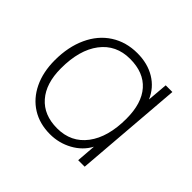

<svg xmlns="http://www.w3.org/2000/svg" viewBox="-126 -670 836 836"><g transform="rotate(45 291.5 -252.5)"><path d="M515 -500 475 0H435L442 -90Q418 -45 370.5 -19Q323 7 268 7Q204 7 156 -23Q108 -53 81.5 -108Q55 -163 55 -236Q55 -318 84 -381Q113 -444 166 -478Q219 -512 288 -512Q351 -512 397.5 -484Q444 -456 466 -405L474 -500ZM456 -276Q456 -371 411.5 -421.5Q367 -472 283 -472Q197 -472 148 -407.5Q99 -343 99 -230Q99 -137 144.5 -85Q190 -33 272 -33Q358 -33 407 -98Q456 -163 456 -276Z"/></g></svg>

Font: Muli ExtraLight
Style: Italic
Weight: 275
Italic angle: -4.541°
Designer: Vernon Adams
Foundry: Vernon Adams
Version: Version 2.001